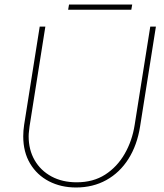

<svg xmlns="http://www.w3.org/2000/svg" viewBox="-20 -818 725 851"><path d="M317 13Q250 13 197 -14.5Q144 -42 113.5 -93Q83 -144 83 -214Q83 -226 84 -239Q85 -252 87 -265L156 -700H181L111 -258Q110 -247 108.5 -236Q107 -225 107 -214Q107 -154 133.5 -108Q160 -62 208 -36Q256 -10 320 -10Q393 -10 446 -44Q499 -78 532.5 -136Q566 -194 577 -265L646 -700H671L601 -258Q588 -175 549.5 -114Q511 -53 451.5 -20Q392 13 317 13ZM282 -775 286 -798H566L562 -775Z"/></svg>

Font: MuseoModerno Thin
Style: Italic
Weight: 100
Italic angle: -9°
Designer: Pablo Cosgaya, Héctor Gatti, Marcela Romero, and the Authors of The MuseoModerno Project.
Foundry: Omnibus-Type Team
Version: Version 1.003